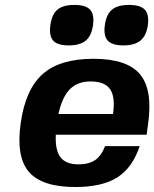

<svg xmlns="http://www.w3.org/2000/svg" viewBox="-20 -748 625 778"><path d="M207 -202.1H206.1Q203.1 -139.6 225.1 -110.8Q247.1 -82 297.9 -82Q340.3 -82 365.5 -99.4Q390.6 -116.7 405.8 -155.8H545.9Q517.1 -68.4 455.6 -29.3Q394 9.8 285.2 9.8Q149.4 9.8 96.9 -51.8Q44.4 -113.3 64 -250Q83.5 -386.7 153.3 -448.2Q223.1 -509.8 358.9 -509.8Q494.6 -509.8 547.1 -447.3Q599.6 -384.8 580.1 -246.1L574.2 -202.1ZM346.2 -418H346.7Q294.4 -418 263.2 -386.5Q231.9 -355 216.8 -286.1H438Q447.8 -355.5 426 -386.7Q404.3 -418 346.7 -418H347.2ZM280.8 -728H282.2Q327.6 -728 345.2 -708.7Q362.8 -689.5 356.9 -646Q351.1 -603 327.4 -583.5Q303.7 -564 258.8 -564Q212.9 -564 195.6 -583.3Q178.2 -602.5 184.1 -646Q189.9 -689.5 212.4 -708.7Q234.9 -728 280.8 -728ZM502 -728H502.9Q548.8 -728 566.9 -708.7Q585 -689.5 579.1 -646Q573.2 -603.5 549.3 -583.7Q525.4 -564 480 -564Q434.6 -564 416.7 -583.3Q398.9 -602.5 404.8 -646Q410.6 -689.5 433.6 -708.7Q456.5 -728 502 -728Z"/></svg>

Font: Fivo Sans Modern
Style: Italic
Weight: 700
Designer: Alexander Slobzheninov
Foundry: Alexander Slobzheninov
Version: 1.0